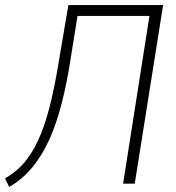

<svg xmlns="http://www.w3.org/2000/svg" viewBox="-36 -725 695 758"><path d="M0 13 -16 -21Q35 -50 69 -94.5Q103 -139 127 -200Q151 -261 168.5 -338.5Q186 -416 201 -511L234 -705H608L496 0H450L554 -662H270L244 -500Q229 -401 208 -318.5Q187 -236 158 -172.5Q129 -109 90 -62.5Q51 -16 0 13Z"/></svg>

Font: Nunito Sans 7pt Condensed ExtraLight
Style: Italic
Weight: 250
Width: 3
Italic angle: -9°
Designer: Vernon Adams
Foundry: Vernon Adams
Version: Version 3.101;gftools[0.9.27]